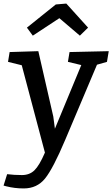

<svg xmlns="http://www.w3.org/2000/svg" viewBox="-25 -817 630 1077"><path d="M575 -470 519 -454 341 -33Q273 128 228 184Q183 240 108 240Q57 240 10 228L-5 224L15 160Q55 165 98 165Q141 165 168.5 138Q196 111 227 39L97 -451L20 -470L29 -525L190 -530L274 -163L283 -95L431 -452L356 -470L365 -525L585 -530ZM423 -617 308 -715 159 -617 126 -662 288 -792 347 -797 469 -662Z"/></svg>

Font: Bitter
Style: Italic
Weight: 400
Italic angle: -9°
Designer: Sol Matas
Foundry: Sol Matas
Version: Version 1.001